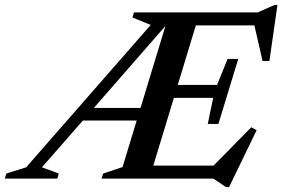

<svg xmlns="http://www.w3.org/2000/svg" viewBox="-94 -720 1139 774"><path d="M75 -45.5 143 -20.5 137 0H-74.5L-68.5 -20.5L11.5 -45.5L513.5 -619.5L440 -649.5L446 -670H945L1012.5 -700H1024.5L992 -474H964.5L931.5 -617.5H695.5L622.5 -377.5H781L823.5 -482.5H866.5L786.5 -220.5H743.5L765.5 -325.5H607L524 -52.5H767L919 -207L940.5 -195L829.5 34H816.5L766.5 0H315.5L322 -20.5L400 -46.5L457 -234H240ZM284.5 -285H472.5L573 -615.5Z"/></svg>

Font: Newsreader 16pt SemiBold
Style: Italic
Weight: 600
Italic angle: -17°
Designer: Hugues Gentile
Foundry: Production Type
Version: Version 1.003; ttfautohint (v1.8.3)